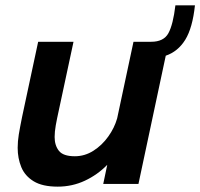

<svg xmlns="http://www.w3.org/2000/svg" viewBox="-20 -687 748 717"><path d="M195.5 10Q138.5 10 105.8 -10Q73 -30 59.5 -63Q46 -96 46 -135Q46 -159 50.2 -185Q54.5 -211 62.5 -250.5L122.5 -531H254.5L200.5 -279Q192.5 -243 188.2 -218.8Q184 -194.5 184 -175.5Q184 -144 200 -123.8Q216 -103.5 259.5 -103.5Q296.5 -103.5 328.8 -124Q361 -144.5 384.2 -177Q407.5 -209.5 417.5 -245L478.5 -531H544.5Q591.5 -531 609 -563.2Q626.5 -595.5 635 -667H708Q699 -582.5 671.8 -538.5Q644.5 -494.5 599 -479L497 0H365.5L380.5 -71.5Q344.5 -34.5 297 -12.2Q249.5 10 195.5 10Z"/></svg>

Font: Epilogue SemiBold
Style: Italic
Weight: 600
Italic angle: -12°
Designer: Tyler Finck
Foundry: Etcetera Type Co
Version: Version 2.111; ttfautohint (v1.8.3)